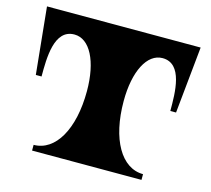

<svg xmlns="http://www.w3.org/2000/svg" viewBox="-101 -820 1030 939"><g transform="rotate(15 414.0 -350.0)"><path d="M59 -362H88C88 -456 88 -602 191 -602C269 -602 321 -501 321 -350C321 -157 247 -29 137 -29V0H691V-29C581 -29 507 -157 507 -350C507 -501 559 -602 637 -602C740 -602 740 -456 740 -362H769L803 -700H25Z"/></g></svg>

Font: Ouroboros
Style: Regular
Weight: 400
Designer: Ariel Martín Pérez
Foundry: Velvetyne Type Foundry
Version: Version 2.001;hotconv 1.0.109;makeotfexe 2.5.65596